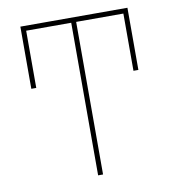

<svg xmlns="http://www.w3.org/2000/svg" viewBox="-81 -800 799 873"><g transform="rotate(-10 318.0 -363.5)"><path d="M71 -440.3V-727.3H565.3V-440.3H542.6V-704.5H324.6V0H301.8V-704.5H93.8V-440.3Z"/></g></svg>

Font: Inter P Thin
Style: Regular
Weight: 100
Designer: Rasmus Andersson
Foundry: rsms
Version: Version 3.018;git-588b23468